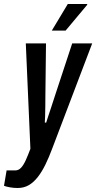

<svg xmlns="http://www.w3.org/2000/svg" viewBox="-77 -744 481 960"><path d="M11 196Q-9 196 -28 192.5Q-47 189 -57 185L-44 108H0Q16 108 28.5 94.5Q41 81 52 56.5Q63 32 75 0L52 -527H153L150 -272Q150 -239 149.5 -210.5Q149 -182 148.5 -162Q148 -142 147 -131H154Q154 -131 156.5 -139Q159 -147 164.5 -164Q170 -181 179 -207.5Q188 -234 200 -272L284 -527H384L184 -1Q168 42 150.5 78Q133 114 112.5 140.5Q92 167 67.5 181.5Q43 196 11 196ZM182 -591 262 -724H359V-720L251 -591Z"/></svg>

Font: Archivo ExtraCondensed SemiBold
Style: Italic
Weight: 600
Width: 2
Italic angle: -10°
Designer: Hector Gatti
Foundry: Omnibus-Type
Version: Version 2.001